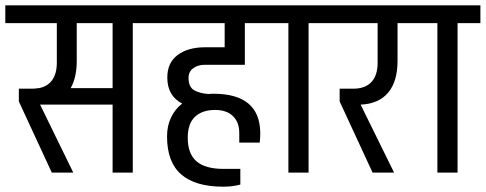

<svg xmlns="http://www.w3.org/2000/svg" viewBox="-30 -650 1829 723"><path d="M556 -563H470V0H394V-256H121L246 0H165L41 -268V-316H92Q100 -316 114 -318H116Q149 -324 166.5 -348.5Q184 -373 184 -414V-563H-10V-630H556ZM394 -563H259V-421Q259 -358 236 -318H394Z M680 -357Q680 -322 701.5 -310Q723 -298 755 -296Q761 -297 774 -297Q862 -297 906 -259.5Q950 -222 950 -148Q950 -129 948 -113H871V-149Q871 -190 847 -213Q823 -236 780 -236Q732 -236 704.5 -210.5Q677 -185 677 -131Q677 -71 710 -42.5Q743 -14 812 -14H875V45Q846 53 811 53Q705 53 652 6.5Q599 -40 599 -136Q599 -176 614 -207.5Q629 -239 656 -260Q600 -289 600 -358Q600 -414 639 -443Q678 -472 742 -472H816V-563H526V-630H990V-563H892V-406H741Q715 -406 697.5 -393Q680 -380 680 -357Z M1218 -563H1132V0H1056V-563H970V-630H1218Z M1551 -563H1467V-421Q1467 -343 1431.5 -301Q1396 -259 1328 -256L1454 0H1373L1249 -268V-316H1300Q1345 -316 1368.5 -341Q1392 -366 1392 -414V-563H1198V-630H1551Z M1779 -563H1693V0H1617V-563H1531V-630H1779Z"/></svg>

Font: Pragati Narrow
Style: Regular
Weight: 400
Designer: Hector Gatti, Marcela Romero, Pablo Cosgaya and Nicolas Silva
Foundry: Omnibus-Type
Version: Version 1.010; ttfautohint (v1.3)